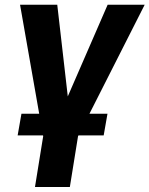

<svg xmlns="http://www.w3.org/2000/svg" viewBox="-20 -565 615 790"><path d="M52.6 -7.8 68.2 -96.9H141.3L62.5 -545.5H215.6L258.9 -168.3L422.9 -545.5H575.3L348 -96.9H422.2L406.6 -7.8H302.9L301.1 -4.6L267.4 204.5H123.9L157.7 -4.6L157 -7.8Z"/></svg>

Font: Inter P
Style: Bold Italic
Weight: 700
Italic angle: 9.39999°
Designer: Rasmus Andersson
Foundry: rsms
Version: Version 3.018;git-588b23468